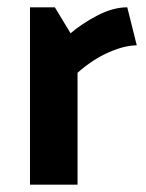

<svg xmlns="http://www.w3.org/2000/svg" viewBox="-20 -505 398 525"><path d="M328 -485 354 -381Q321 -381 277.5 -362Q234 -343 192 -306V0H62V-485H130L173 -414Q203 -440 246 -462.5Q289 -485 328 -485Z"/></svg>

Font: Palanquin
Style: Bold
Weight: 700
Designer: Pria Ravichandran
Version: Version 1.0.4